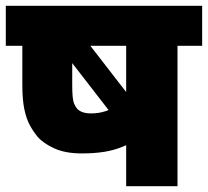

<svg xmlns="http://www.w3.org/2000/svg" viewBox="-20 -642 717 662"><path d="M677 -622V-484H592V0H415V-215L470 -172Q436 -150 405 -137Q374 -124 339.5 -118.5Q305 -113 262 -113Q205 -113 167 -130.5Q129 -148 110 -170Q95 -188 83 -210Q71 -232 64 -265Q57 -298 57 -349V-484H0V-622ZM415 -484H229V-349Q229 -325 230.5 -309Q232 -293 236 -283.5Q240 -274 247 -266Q254 -259 265.5 -255Q277 -251 295 -251Q321 -251 345 -259Q369 -267 390 -284L415 -303ZM189 -476 259 -526 438 -295 368 -245Z"/></svg>

Font: Noto Sans Devanagari Black
Style: Regular
Weight: 900
Version: Version 2.003